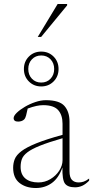

<svg xmlns="http://www.w3.org/2000/svg" viewBox="-20 -934 468 964"><path d="M357 6.5Q320 6.5 306 -12.5Q292 -31.5 293.5 -93.5Q274.5 -39.5 239.8 -14.8Q205 10 160 10Q110.5 10 78.2 -15.2Q46 -40.5 46 -91.5Q46 -115 54.2 -135.5Q62.5 -156 87.8 -175.2Q113 -194.5 162.5 -214.5Q212 -234.5 294 -257V-312.5Q294 -356.5 272 -381.2Q250 -406 196.5 -406Q181 -406 162.2 -402Q143.5 -398 119 -389Q114.5 -368 111 -354.2Q107.5 -340.5 101 -334Q96 -329 87.8 -326.2Q79.5 -323.5 71 -323.5Q48.5 -323.5 48.5 -341Q48.5 -352.5 64.2 -367.8Q80 -383 104.5 -397.5Q129 -412 157.2 -421.5Q185.5 -431 210 -431Q278 -431 303.5 -402Q329 -373 329 -323.5V-74.5Q329 -43.5 341.2 -30.8Q353.5 -18 375 -18Q387.5 -18 399.8 -22Q412 -26 427.5 -37.5V-27Q410 -9 392.8 -1.2Q375.5 6.5 357 6.5ZM83.5 -96Q83.5 -58 107.2 -38Q131 -18 172.5 -18Q205.5 -18 233.2 -34.8Q261 -51.5 277.5 -77.2Q294 -103 294 -129.5V-240Q223 -219.5 180.8 -202.5Q138.5 -185.5 117.5 -169.2Q96.5 -153 90 -135.5Q83.5 -118 83.5 -96ZM187 -675Q224 -675 249 -650Q274 -625 274 -587.5Q274 -550 249 -525Q224 -500 187 -500Q150 -500 125 -525Q100 -550 100 -587.5Q100 -625 125 -650Q150 -675 187 -675ZM187 -519.5Q215.5 -519.5 233.8 -538.8Q252 -558 252 -587.5Q252 -617 233.8 -636.2Q215.5 -655.5 187 -655.5Q158.5 -655.5 140.2 -636.2Q122 -617 122 -587.5Q122 -558 140.2 -538.8Q158.5 -519.5 187 -519.5ZM169.5 -748.5 269.5 -914H317V-907L186.5 -748.5Z"/></svg>

Font: Newsreader 16pt ExtraLight
Style: Regular
Weight: 275
Designer: Hugues Gentile
Foundry: Production Type
Version: Version 1.003; ttfautohint (v1.8.3)